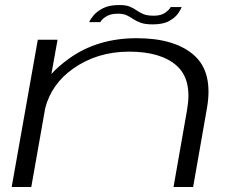

<svg xmlns="http://www.w3.org/2000/svg" viewBox="-20 -744 962 764"><path d="M26.5 0 130.5 -586H209L184.5 -449.5Q212.5 -480.5 253.5 -510Q366.5 -592 524 -592Q675 -592 751.8 -524.5Q828.5 -457 803.5 -313.5L748.5 0H670.5L724.5 -307.5Q745.5 -427 682.8 -482.8Q620 -538.5 493.5 -538.5Q366.5 -538.5 270.5 -470.5Q185 -410 160 -314L104.5 0ZM588 -647Q558 -647 540.5 -653.2Q523 -659.5 510.5 -668Q498 -676.5 484.5 -683Q471 -689.5 449 -689.5Q418.5 -689.5 400.5 -677.2Q382.5 -665 379.5 -656H335Q338.5 -665.5 351.5 -681.8Q364.5 -698 389.5 -711Q414.5 -724 454.5 -724Q481.5 -724 496.8 -717.5Q512 -711 523.5 -702.8Q535 -694.5 550.2 -688Q565.5 -681.5 592.5 -681.5Q621.5 -681.5 638.5 -694.2Q655.5 -707 659 -716H703Q700.5 -708.5 689.5 -691.8Q678.5 -675 654.2 -661Q630 -647 588 -647Z"/></svg>

Font: Anybody UltraExpanded Light
Style: Italic
Weight: 300
Width: 9
Italic angle: -10°
Designer: Tyler Finck
Foundry: Etcetera Type Company
Version: Version 1.010; ttfautohint (v1.8.3) -l 8 -r 50 -G 200 -x 14 